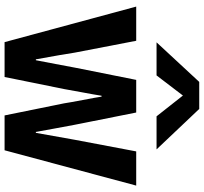

<svg xmlns="http://www.w3.org/2000/svg" viewBox="-46 -845 891 839"><g transform="rotate(90 399.5 -425.5)"><path d="M8.8 -575.2H158.2L210 -306.6Q210 -304.7 220.7 -241.2Q231.4 -177.7 239.3 -136.7H243.2Q248 -163.1 259.8 -223.6Q271.5 -284.2 275.4 -306.6L329.1 -575.2H471.7L525.4 -305.7Q529.3 -283.2 540.5 -224.6Q551.8 -166 556.6 -136.7H560.5Q564.5 -160.2 590.8 -306.6L641.6 -575.2H791L636.7 0H484.4L431.6 -259.8Q427.7 -286.1 417 -341.8Q406.2 -397.5 402.3 -423.8H398.4Q393.6 -392.6 382.3 -332.5Q371.1 -272.5 369.1 -259.8L316.4 0H164.1ZM165 -664.1 337.9 -850.6H456.1L632.8 -664.1H488.3L397.5 -779.3L309.6 -664.1Z"/></g></svg>

Font: Gothic A1 ExtraBold
Style: Regular
Weight: 800
Designer: HanYang I&C Co.,Ltd.
Foundry: HanYang I&C Co.,Ltd.
Version: Version 2.50